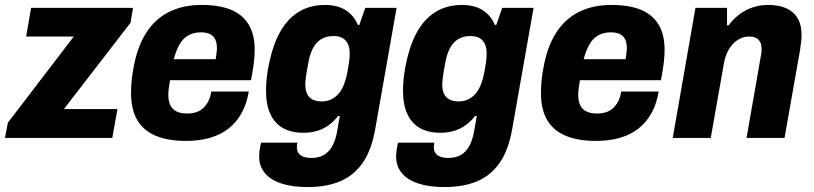

<svg xmlns="http://www.w3.org/2000/svg" viewBox="-44 -559 3297 778"><path d="M-24 0 -12 -62 255 -411H62L82 -527H495L485 -467L215 -117H432L411 0Z M710 12Q638 12 588 -8.5Q538 -29 512.5 -72Q487 -115 487 -182Q487 -207 489.5 -232.5Q492 -258 497 -284Q512 -369 548 -425.5Q584 -482 640.5 -510.5Q697 -539 773 -539Q843 -539 890.5 -520Q938 -501 963 -460.5Q988 -420 988 -357Q988 -336 985 -307.5Q982 -279 973 -234H645Q642 -217 640 -202Q638 -187 638 -175Q638 -150 646 -133Q654 -116 671 -107.5Q688 -99 714 -99Q735 -99 751.5 -104.5Q768 -110 780 -121.5Q792 -133 800.5 -149.5Q809 -166 812 -188H964Q956 -139 935 -101Q914 -63 882 -38Q850 -13 807 -0.5Q764 12 710 12ZM660 -319H830Q832 -333 833.5 -344.5Q835 -356 835 -364Q835 -386 827.5 -400.5Q820 -415 805.5 -421.5Q791 -428 770 -428Q741 -428 719.5 -416Q698 -404 684 -380Q670 -356 660 -319Z M1203 199Q1140 199 1096 184.5Q1052 170 1029 142Q1006 114 1006 74Q1006 67 1007.5 53.5Q1009 40 1014 19H1161Q1160 24 1159.5 29.5Q1159 35 1159 38Q1159 52 1165.5 61.5Q1172 71 1185.5 76Q1199 81 1218 81Q1249 81 1270 68Q1291 55 1303.5 31Q1316 7 1322 -26Q1325 -42 1327.5 -58Q1330 -74 1333 -89H1326Q1309 -67 1287.5 -51.5Q1266 -36 1240.5 -28.5Q1215 -21 1186 -21Q1137 -21 1103.5 -39.5Q1070 -58 1052 -96Q1034 -134 1034 -191Q1034 -211 1036 -234.5Q1038 -258 1043 -285Q1067 -415 1125 -477Q1183 -539 1272 -539Q1323 -539 1356.5 -518Q1390 -497 1406 -458H1412L1436 -527H1563L1477 -39Q1462 49 1425.5 101Q1389 153 1333.5 176Q1278 199 1203 199ZM1260 -148Q1281 -148 1298.5 -156.5Q1316 -165 1329 -180.5Q1342 -196 1350.5 -218.5Q1359 -241 1364 -268Q1368 -291 1370 -304.5Q1372 -318 1372.5 -326.5Q1373 -335 1373 -342Q1373 -364 1366 -380Q1359 -396 1344.5 -404.5Q1330 -413 1307 -413Q1278 -413 1257 -400Q1236 -387 1223 -361.5Q1210 -336 1204 -297Q1199 -272 1197 -256.5Q1195 -241 1194 -232.5Q1193 -224 1193 -217Q1193 -195 1200 -179.5Q1207 -164 1222 -156Q1237 -148 1260 -148Z M1758 199Q1695 199 1651 184.5Q1607 170 1584 142Q1561 114 1561 74Q1561 67 1562.5 53.5Q1564 40 1569 19H1716Q1715 24 1714.5 29.5Q1714 35 1714 38Q1714 52 1720.5 61.5Q1727 71 1740.5 76Q1754 81 1773 81Q1804 81 1825 68Q1846 55 1858.5 31Q1871 7 1877 -26Q1880 -42 1882.5 -58Q1885 -74 1888 -89H1881Q1864 -67 1842.5 -51.5Q1821 -36 1795.5 -28.5Q1770 -21 1741 -21Q1692 -21 1658.5 -39.5Q1625 -58 1607 -96Q1589 -134 1589 -191Q1589 -211 1591 -234.5Q1593 -258 1598 -285Q1622 -415 1680 -477Q1738 -539 1827 -539Q1878 -539 1911.5 -518Q1945 -497 1961 -458H1967L1991 -527H2118L2032 -39Q2017 49 1980.5 101Q1944 153 1888.5 176Q1833 199 1758 199ZM1815 -148Q1836 -148 1853.5 -156.5Q1871 -165 1884 -180.5Q1897 -196 1905.5 -218.5Q1914 -241 1919 -268Q1923 -291 1925 -304.5Q1927 -318 1927.5 -326.5Q1928 -335 1928 -342Q1928 -364 1921 -380Q1914 -396 1899.5 -404.5Q1885 -413 1862 -413Q1833 -413 1812 -400Q1791 -387 1778 -361.5Q1765 -336 1759 -297Q1754 -272 1752 -256.5Q1750 -241 1749 -232.5Q1748 -224 1748 -217Q1748 -195 1755 -179.5Q1762 -164 1777 -156Q1792 -148 1815 -148Z M2371 12Q2299 12 2249 -8.5Q2199 -29 2173.5 -72Q2148 -115 2148 -182Q2148 -207 2150.5 -232.5Q2153 -258 2158 -284Q2173 -369 2209 -425.5Q2245 -482 2301.5 -510.5Q2358 -539 2434 -539Q2504 -539 2551.5 -520Q2599 -501 2624 -460.5Q2649 -420 2649 -357Q2649 -336 2646 -307.5Q2643 -279 2634 -234H2306Q2303 -217 2301 -202Q2299 -187 2299 -175Q2299 -150 2307 -133Q2315 -116 2332 -107.5Q2349 -99 2375 -99Q2396 -99 2412.5 -104.5Q2429 -110 2441 -121.5Q2453 -133 2461.5 -149.5Q2470 -166 2473 -188H2625Q2617 -139 2596 -101Q2575 -63 2543 -38Q2511 -13 2468 -0.5Q2425 12 2371 12ZM2321 -319H2491Q2493 -333 2494.5 -344.5Q2496 -356 2496 -364Q2496 -386 2488.5 -400.5Q2481 -415 2466.5 -421.5Q2452 -428 2431 -428Q2402 -428 2380.5 -416Q2359 -404 2345 -380Q2331 -356 2321 -319Z M2682 0 2774 -527H2902V-456H2908Q2927 -482 2952.5 -501Q2978 -520 3007 -529.5Q3036 -539 3067 -539Q3112 -539 3142 -525.5Q3172 -512 3188 -485Q3204 -458 3204 -418Q3204 -404 3202 -388.5Q3200 -373 3198 -357L3135 0H2981L3039 -332Q3041 -340 3041.5 -347Q3042 -354 3042 -360Q3042 -377 3036.5 -388Q3031 -399 3020 -405Q3009 -411 2992 -411Q2973 -411 2956 -403Q2939 -395 2925.5 -380.5Q2912 -366 2902.5 -345.5Q2893 -325 2889 -300L2836 0Z"/></svg>

Font: Archivo SemiCondensed ExtraBold
Style: Italic
Weight: 800
Width: 4
Italic angle: -10°
Designer: Hector Gatti
Foundry: Omnibus-Type
Version: Version 2.001